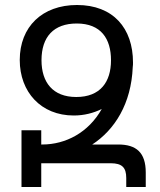

<svg xmlns="http://www.w3.org/2000/svg" viewBox="-20 -748 639 768"><path d="M275 -286C317 -286 354 -296 387 -312C334 -218 243 -170 149 -170H145V-227H66V0H145V-95H423C468 -95 485 -78 485 -36V0H563V-58C563 -138 525 -170 453 -170H349C439 -229 505 -333 511 -480C512 -486 512 -492 512 -498C512 -635 433 -728 288 -728C149 -728 59 -641 59 -508C59 -380 144 -286 275 -286ZM285 -360C191 -360 146 -419 146 -507C146 -601 195 -654 287 -654C384 -654 424 -593 424 -507C424 -420 381 -360 285 -360Z"/></svg>

Font: Noto Sans Armenian SemiCondensed
Style: Regular
Weight: 400
Width: 4
Designer: Monotype Design Team
Foundry: Monotype Imaging Inc.
Version: Version 2.008